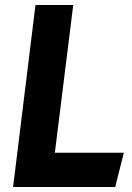

<svg xmlns="http://www.w3.org/2000/svg" viewBox="-20 -733 524 763"><path d="M198 -126 271 -713H121L32 10H438L472 -126Z"/></svg>

Font: Bluebird
Style: SfBdNrwObl
Weight: 700
Designer: Jasper
Foundry: Cannot Into Space Fonts
Version: Version 0.98